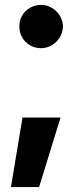

<svg xmlns="http://www.w3.org/2000/svg" viewBox="-20 -551 332 779"><path d="M138.7 208H24.4L71.3 -74.2H225.6ZM58.6 -444.3Q58.1 -467.8 69.8 -487.8Q81.5 -507.8 102.1 -519.5Q122.6 -531.2 146.5 -531.2Q169.4 -531.2 189.7 -519.5Q210 -507.8 222.4 -487.8Q234.9 -467.8 235.4 -444.3Q234.9 -419.9 222.7 -399.7Q210.4 -379.4 189.9 -367.4Q169.4 -355.5 146.5 -355.5Q122.6 -355.5 102.1 -367.2Q81.5 -378.9 69.8 -399.4Q58.1 -419.9 58.6 -444.3Z"/></svg>

Font: Pretendard Std ExtraBold
Style: Regular
Weight: 800
Designer: Base glyphs from Inter by Rasmus Andersson; Hangeul glyphs from Noto Sans CJK(Source Han Sans) by Jang Soo-young and Kan
Foundry: Kil Hyung-jin
Version: Version 1.309